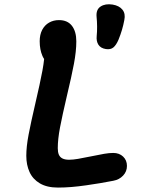

<svg xmlns="http://www.w3.org/2000/svg" viewBox="-20 -842 660 876"><path d="M100 -131.3Q100 -172.6 110.4 -227.5Q120.8 -282.4 141.2 -369.9Q162.8 -462.2 173.4 -519Q184 -575.8 184 -620.2L208.4 -557.2Q186.1 -558 173.6 -586.9Q161.1 -615.8 161.1 -653.8Q161.1 -684 172.5 -705.8Q184 -727.5 204 -738.9Q224 -750.3 249 -750.3Q288 -750.3 308.1 -724.4Q328.2 -698.4 328.2 -653.2Q328.2 -608.5 317.3 -550.7Q306.4 -492.8 285.1 -404Q264.2 -314.8 253.9 -260.8Q243.6 -206.8 243.6 -165.8Q243.6 -147.8 248.5 -136.4Q253.4 -124.9 264.8 -119.1Q276.2 -113.2 295.2 -113.2Q312.8 -113.2 336 -117.2Q359.1 -121.1 395.3 -128.6Q431.4 -136.3 455 -140.2Q478.5 -144.2 496.5 -144.2Q524.2 -144.2 541.7 -127.6Q559.2 -111 559.2 -85Q559.2 -59.5 541.7 -40.9Q524.2 -22.3 497.2 -17.3Q466.4 -11.5 436.1 -6.2Q405.8 -0.9 373.8 3.4Q337.7 8.6 306.1 11.2Q274.5 13.8 244.6 13.8Q194.2 13.8 161.8 -5.4Q129.5 -24.6 114.8 -57.1Q100 -89.6 100 -131.3ZM421.2 -678.2Q423.2 -696.8 423 -720.8Q422.8 -744.7 420.7 -764.7Q417.5 -798.3 438.9 -812.2Q460.2 -826.2 493.4 -821.2Q524 -816.2 538.7 -797.8Q553.4 -779.5 547.2 -750.4Q543 -727.7 536.5 -705.7Q530 -683.8 520.8 -661.1Q510.2 -636.3 497.4 -625.6Q484.7 -614.9 462.8 -618.2Q439.4 -622 429.1 -637.8Q418.8 -653.6 421.2 -678.2Z"/></svg>

Font: Monaspace Radon Var
Style: Regular
Weight: 400
Designer: Riley Cran and the Lettermatic Team
Version: Version 1.000 (Monaspace Radon Var)